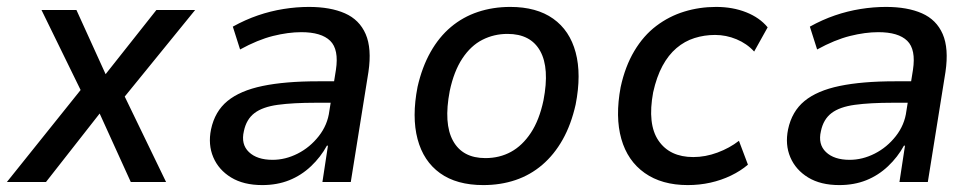

<svg xmlns="http://www.w3.org/2000/svg" viewBox="-35 -526 2829 555"><path d="M-15 0 211 -282 217 -227 85 -497H186L271 -310H269L417 -497H529L311 -229L310 -279L445 0H343L253 -198L254 -199L98 0Z M723 9Q669 9 633 -13Q597 -35 581.5 -71.5Q566 -108 575 -152Q586 -204 622.5 -234Q659 -264 724 -277.5Q789 -291 884 -291H946L937 -229H878Q812 -229 768 -223Q724 -217 700.5 -199Q677 -181 670 -147Q661 -109 684.5 -86.5Q708 -64 753 -64Q790 -64 825.5 -82Q861 -100 886.5 -132.5Q912 -165 917 -205L936 -324Q945 -383 919.5 -408Q894 -433 836 -433Q798 -433 754 -422Q710 -411 659 -383L638 -449Q674 -469 710.5 -481.5Q747 -494 784.5 -500Q822 -506 858 -506Q920 -506 962 -487.5Q1004 -469 1022 -427.5Q1040 -386 1030 -318L979 0H897L913 -105H910Q892 -72 864 -45.5Q836 -19 801 -5Q766 9 723 9Z M1362 9Q1285 9 1237 -25.5Q1189 -60 1172 -124Q1155 -188 1172 -275Q1185 -332 1209.5 -375.5Q1234 -419 1268.5 -448Q1303 -477 1346.5 -491.5Q1390 -506 1440 -506Q1516 -506 1564 -472Q1612 -438 1629 -374.5Q1646 -311 1629 -224Q1616 -166 1591.5 -122.5Q1567 -79 1532.5 -49.5Q1498 -20 1455 -5.5Q1412 9 1362 9ZM1368 -69Q1409 -69 1442 -87Q1475 -105 1499.5 -142Q1524 -179 1536 -236Q1554 -329 1526.5 -378.5Q1499 -428 1432 -428Q1393 -428 1359.5 -411Q1326 -394 1301.5 -357Q1277 -320 1265 -263Q1247 -169 1274.5 -119Q1302 -69 1368 -69Z M1953 9Q1878 9 1828.5 -26Q1779 -61 1761 -124.5Q1743 -188 1759 -274Q1772 -334 1798.5 -378.5Q1825 -423 1862 -451Q1899 -479 1943 -492.5Q1987 -506 2035 -506Q2083 -506 2122 -490.5Q2161 -475 2184 -447L2145 -377Q2124 -400 2094 -412.5Q2064 -425 2032 -425Q2001 -425 1972.5 -416Q1944 -407 1920.5 -387Q1897 -367 1880 -335.5Q1863 -304 1853 -259Q1836 -167 1868.5 -119.5Q1901 -72 1969 -72Q2004 -72 2039 -85Q2074 -98 2101 -119L2127 -50Q2106 -32 2078 -18.5Q2050 -5 2018.5 2Q1987 9 1953 9Z M2391 9Q2337 9 2301 -13Q2265 -35 2249.5 -71.5Q2234 -108 2243 -152Q2254 -204 2290.5 -234Q2327 -264 2392 -277.5Q2457 -291 2552 -291H2614L2605 -229H2546Q2480 -229 2436 -223Q2392 -217 2368.5 -199Q2345 -181 2338 -147Q2329 -109 2352.5 -86.5Q2376 -64 2421 -64Q2458 -64 2493.5 -82Q2529 -100 2554.5 -132.5Q2580 -165 2585 -205L2604 -324Q2613 -383 2587.5 -408Q2562 -433 2504 -433Q2466 -433 2422 -422Q2378 -411 2327 -383L2306 -449Q2342 -469 2378.5 -481.5Q2415 -494 2452.5 -500Q2490 -506 2526 -506Q2588 -506 2630 -487.5Q2672 -469 2690 -427.5Q2708 -386 2698 -318L2647 0H2565L2581 -105H2578Q2560 -72 2532 -45.5Q2504 -19 2469 -5Q2434 9 2391 9Z"/></svg>

Font: Nunito Sans 7pt SemiCondensed Medium
Style: Italic
Weight: 500
Width: 4
Italic angle: -9°
Designer: Vernon Adams
Foundry: Vernon Adams
Version: Version 3.101;gftools[0.9.27]